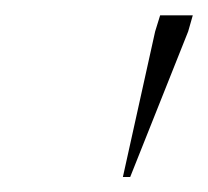

<svg xmlns="http://www.w3.org/2000/svg" viewBox="-20 -725 271 250"><path d="M140 -494.5 182 -684 188.5 -705H231L225 -684L149.5 -494.5Z"/></svg>

Font: Newsreader 60pt ExtraLight
Style: Italic
Weight: 250
Italic angle: -17°
Designer: Hugues Gentile
Foundry: Production Type
Version: Version 1.003